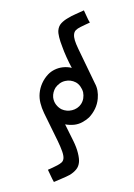

<svg xmlns="http://www.w3.org/2000/svg" viewBox="-55 -795 610 875"><g transform="rotate(5 250.0 -357.5)"><path d="M188 -346Q186 -358 188 -369.5Q190 -381 195 -391Q202 -403 212.5 -412Q223 -421 236 -425Q248 -429 260.5 -428.5Q273 -428 285 -423Q297 -418 307 -406.5Q317 -395 322 -381Q326 -367 325 -353Q324 -339 317 -326Q311 -315 301 -307Q291 -299 279 -295Q267 -291 255 -291Q243 -291 231 -295Q216 -301 204 -314Q192 -327 188 -346ZM295 -1Q311 -13 321 -27.5Q331 -42 331 -62Q331 -78 322.5 -103Q314 -128 297 -156L253 -228Q264 -227 274 -227.5Q284 -228 295 -230Q314 -234 330 -244.5Q346 -255 359 -269Q374 -288 382.5 -310.5Q391 -333 391 -358Q391 -377 386.5 -394Q382 -411 372 -426L283 -576Q270 -598 264 -613Q258 -628 258 -640Q258 -652 264.5 -660Q271 -668 284 -676Q296 -683 304 -688Q312 -693 325 -700Q316 -712 308.5 -726Q301 -740 293 -753Q276 -743 257.5 -733Q239 -723 223 -711Q207 -700 196 -686Q185 -672 185 -652Q185 -640 191.5 -621Q198 -602 209 -580Q219 -558 232.5 -534Q246 -510 261 -487Q251 -489 240 -488.5Q229 -488 219 -486Q200 -482 183.5 -472Q167 -462 156 -448Q141 -429 133 -406Q125 -383 125 -359Q125 -337 132.5 -315Q140 -293 153 -271L226 -150Q242 -123 250.5 -104Q259 -85 259 -73Q259 -61 252 -53.5Q245 -46 234 -39Q222 -31 213.5 -26.5Q205 -22 193 -15Q201 -2 208.5 11.5Q216 25 225 38Q241 29 259.5 19.5Q278 10 295 -1Z"/></g></svg>

Font: Josefin Slab Thin SemiBold
Style: Regular
Weight: 600
Version: Version 2.000